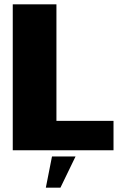

<svg xmlns="http://www.w3.org/2000/svg" viewBox="-20 -695 578 888"><path d="M39 0H505V-136H241V-675H39ZM192 173H259.5L329.5 28.5H220.5Z"/></svg>

Font: Anybody Thin ExtraBold
Style: Regular
Weight: 800
Version: Version 1.113;gftools[0.9.25]